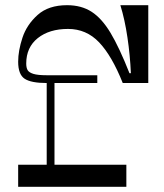

<svg xmlns="http://www.w3.org/2000/svg" viewBox="-20 -720 632 740"><path d="M50 -482Q50 -524.6 66.6 -574.8Q83.2 -625 125.1 -662.5Q166.9 -700 238.5 -700Q293.6 -700 332.9 -674.7Q372.2 -649.4 405.9 -593.5Q439.5 -537.6 479 -437.9H484.4Q481.4 -506.9 471.2 -575.6Q461.1 -644.4 443.9 -700H551.5V-400H453.1Q411.2 -505.1 362 -556.8Q312.8 -608.5 242.2 -608.5Q170.1 -608.5 125.6 -573.1Q81.1 -537.6 81.1 -475.2Q81.1 -459 86.4 -449.8Q91.8 -440.6 108.6 -435.3Q125.4 -430 160 -430V-400Q100 -400 75 -416.5Q50 -433 50 -482ZM467 -85.1V0H50V-85.1ZM160 -430H190V-64.8H160ZM167 -400V-430H355V-400Z"/></svg>

Font: Space Cowgirl
Style: Regular
Weight: 400
Designer: Valery Marier
Foundry: Valery Marier
Version: Version 1.000